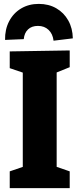

<svg xmlns="http://www.w3.org/2000/svg" viewBox="-20 -966 408 986"><path d="M338 -621 254 -587 271 -612V-91L254 -115L338 -86V0H30V-86L112 -114L97 -91V-612L118 -586L30 -616V-702L338 -707ZM179 -946Q230 -946 269 -923.5Q308 -901 330.5 -861Q353 -821 354 -769L255 -757Q251 -792 229.5 -812.5Q208 -833 175 -833Q143 -833 124 -815Q105 -797 102 -765L6 -761Q5 -815 27 -857Q49 -899 88.5 -922.5Q128 -946 179 -946Z"/></svg>

Font: Bitter Thin ExtraBold
Style: Regular
Weight: 800
Version: Version 3.020